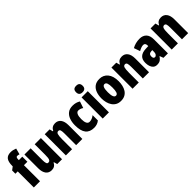

<svg xmlns="http://www.w3.org/2000/svg" viewBox="302 -2223 3548 3548"><g transform="rotate(-45 2075.5 -449.0)"><path d="M320 -486H230V-66H68V-486H7V-572L68 -617V-626Q68 -736 106 -783.5Q144 -831 223 -831Q256 -831 282.5 -825Q309 -819 346 -805L314 -686Q301 -691 288 -693.5Q275 -696 262 -696Q230 -696 230 -639V-619H320Z M806 -619V-66H680L661 -134H653Q634 -95 603.5 -75.5Q573 -56 529 -56Q456 -56 416 -109Q376 -162 376 -259V-619H538V-312Q538 -257 547.5 -228.5Q557 -200 581 -200Q610 -200 623.5 -218Q637 -236 640.5 -269Q644 -302 644 -346V-619Z M1184 -629Q1256 -629 1296 -576Q1336 -523 1336 -426V-66H1174V-374Q1174 -429 1165 -457Q1156 -485 1126 -485Q1092 -485 1080 -449Q1068 -413 1068 -319V-66H906V-619H1033L1051 -551H1060Q1098 -629 1184 -629Z M1639 -56Q1527 -56 1472 -124.5Q1417 -193 1417 -340Q1417 -421 1440.5 -486.5Q1464 -552 1513.5 -590.5Q1563 -629 1642 -629Q1688 -629 1725 -618.5Q1762 -608 1795 -587L1752 -458Q1703 -491 1653 -491Q1620 -491 1600.5 -452Q1581 -413 1581 -340Q1581 -194 1657 -194Q1720 -194 1781 -243V-105Q1722 -56 1639 -56Z M1950 -842Q1995 -842 2015.5 -820.5Q2036 -799 2036 -757Q2036 -673 1950 -673Q1864 -673 1864 -757Q1864 -800 1884.5 -821Q1905 -842 1950 -842ZM2031 -619V-66H1869V-619Z M2566 -344Q2566 -291 2554.5 -239.5Q2543 -188 2517 -146.5Q2491 -105 2447.5 -80.5Q2404 -56 2340 -56Q2281 -56 2238.5 -80Q2196 -104 2168.5 -145Q2141 -186 2128 -237.5Q2115 -289 2115 -344Q2115 -424 2138 -488.5Q2161 -553 2211 -591Q2261 -629 2342 -629Q2443 -629 2504.5 -555Q2566 -481 2566 -344ZM2279 -342Q2279 -191 2341 -191Q2375 -191 2388.5 -229.5Q2402 -268 2402 -344Q2402 -420 2388.5 -457Q2375 -494 2341 -494Q2309 -494 2294 -457Q2279 -420 2279 -342Z M2927 -629Q2999 -629 3039 -576Q3079 -523 3079 -426V-66H2917V-374Q2917 -429 2908 -457Q2899 -485 2869 -485Q2835 -485 2823 -449Q2811 -413 2811 -319V-66H2649V-619H2776L2794 -551H2803Q2841 -629 2927 -629Z M3394 -629Q3477 -629 3525 -579.5Q3573 -530 3573 -429V-66H3456L3429 -139H3426Q3399 -97 3367.5 -76.5Q3336 -56 3284 -56Q3237 -56 3208 -82Q3179 -108 3166 -149Q3153 -190 3153 -235Q3153 -324 3200.5 -367.5Q3248 -411 3339 -415L3411 -418V-432Q3411 -500 3358 -500Q3311 -500 3239 -459L3197 -579Q3238 -603 3287.5 -616Q3337 -629 3394 -629ZM3381 -311Q3315 -308 3315 -242Q3315 -185 3354 -185Q3378 -185 3394.5 -207Q3411 -229 3411 -264V-313Z M3950 -629Q4022 -629 4062 -576Q4102 -523 4102 -426V-66H3940V-374Q3940 -429 3931 -457Q3922 -485 3892 -485Q3858 -485 3846 -449Q3834 -413 3834 -319V-66H3672V-619H3799L3817 -551H3826Q3864 -629 3950 -629Z"/></g></svg>

Font: Noto Sans Malayalam UI ExtraCondensed Black
Style: Regular
Weight: 900
Width: 2
Designer: Jelle Bosma - Monotype Design Team
Foundry: Monotype Imaging Inc.
Version: Version 2.104; ttfautohint (v1.8.4.7-5d5b)